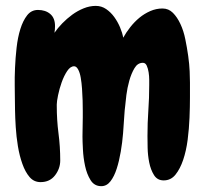

<svg xmlns="http://www.w3.org/2000/svg" viewBox="-20 -601 697 649"><path d="M622.1 -322.3Q622.1 -303.7 622.1 -272Q622.1 -240.2 620.6 -203.1Q619.1 -166 614.3 -128.4Q609.4 -90.8 599.1 -60.5Q588.9 -30.3 573.2 -10.7Q557.6 8.8 533.2 8.8Q511.7 8.8 500.5 -9.3Q489.3 -27.3 484.4 -51.8Q479.5 -76.2 479 -101.6Q478.5 -127 478.5 -141.6Q478.5 -185.5 481.4 -227.5Q484.4 -269.5 484.4 -313.5Q484.4 -318.4 484.4 -331.1Q484.4 -343.8 482.4 -356.4Q480.5 -369.1 476.1 -378.9Q471.7 -388.7 462.9 -388.7Q445.3 -388.7 434.6 -370.6Q423.8 -352.5 417 -328.1Q410.2 -303.7 407.2 -279.8Q404.3 -255.9 403.3 -244.1Q401.4 -231.4 399.9 -206.1Q398.4 -180.7 396 -150.4Q393.6 -120.1 388.2 -88.4Q382.8 -56.6 374.5 -30.8Q366.2 -4.9 353.5 11.7Q340.8 28.3 322.3 28.3Q298.8 28.3 286.1 7.8Q273.4 -12.7 267.6 -40Q261.7 -67.4 260.3 -95.7Q258.8 -124 258.8 -139.6Q258.8 -156.2 259.3 -171.9Q259.8 -187.5 259.8 -204.1Q259.8 -210.9 259.8 -226.6Q259.8 -242.2 259.3 -261.2Q258.8 -280.3 257.3 -300.8Q255.9 -321.3 252.9 -338.4Q250 -355.5 244.1 -366.2Q238.3 -377 230.5 -377Q217.8 -377 207 -360.8Q196.3 -344.7 188.5 -322.8Q180.7 -300.8 176.3 -279.3Q171.9 -257.8 171.9 -248V-242.2Q171.9 -195.3 177.7 -150.4Q183.6 -105.5 183.6 -58.6Q183.6 -31.2 166 -8.3Q148.4 14.6 117.2 14.6Q94.7 14.6 80.1 -2.4Q65.4 -19.5 55.7 -46.9Q45.9 -74.2 40.5 -106.9Q35.2 -139.6 33.2 -171.4Q31.2 -203.1 30.8 -229Q30.3 -254.9 30.3 -267.6Q30.3 -282.2 29.8 -310.5Q29.3 -338.9 30.8 -372.1Q32.2 -405.3 36.1 -439.9Q40 -474.6 48.8 -502.9Q57.6 -531.2 71.8 -549.3Q85.9 -567.4 108.4 -567.4Q133.8 -567.4 149.9 -553.7Q166 -540 166 -512.7Q166 -506.8 165.5 -501Q165 -495.1 164.1 -490.2Q174.8 -505.9 190.4 -522Q206.1 -538.1 224.1 -551.3Q242.2 -564.5 262.7 -572.8Q283.2 -581.1 303.7 -581.1Q323.2 -581.1 338.9 -570.3Q354.5 -559.6 366.2 -543.5Q377.9 -527.3 385.7 -508.8Q393.6 -490.2 396.5 -473.6Q406.2 -491.2 420.4 -509.3Q434.6 -527.3 451.2 -541Q467.8 -554.7 487.8 -563.5Q507.8 -572.3 529.3 -572.3Q549.8 -572.3 564.5 -557.6Q579.1 -543 589.8 -520Q600.6 -497.1 606.4 -468.3Q612.3 -439.5 616.2 -411.6Q620.1 -383.8 621.1 -359.9Q622.1 -335.9 622.1 -322.3Z"/></svg>

Font: Chewy
Style: Regular
Weight: 400
Designer: Squid
Foundry: Font Diner, Inc DBA Sideshow
Version: Version 1.000